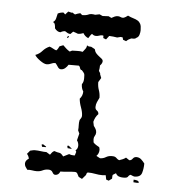

<svg xmlns="http://www.w3.org/2000/svg" viewBox="-46 -621 629 667"><g transform="rotate(5 268.5 -287.5)"><path d="M241 -462Q244 -459 248 -458.5Q252 -458 256 -458L269 -451Q271 -442 276 -436.5Q281 -431 286.5 -427Q292 -423 296 -419.5Q300 -416 300 -412Q300 -404 292 -396Q292 -391 291.5 -386.5Q291 -382 290 -377L295 -369V-366L300 -353L291 -338Q291 -323 295.5 -310.5Q300 -298 300 -284Q296 -276 292.5 -268Q289 -260 289 -251Q289 -243 295 -239Q301 -235 301 -227Q295 -221 291.5 -214Q288 -207 286 -199L289 -185Q293 -180 296 -174.5Q299 -169 299 -163Q299 -156 295.5 -151Q292 -146 292 -139L293 -128Q297 -123 303 -119.5Q309 -116 314 -113Q316 -107 316 -104Q316 -91 307 -82L320 -75Q331 -75 340 -80.5Q349 -86 360 -86Q367 -86 370 -85Q373 -84 375.5 -82Q378 -80 380 -78Q382 -76 387 -74Q393 -76 399 -78.5Q405 -81 410 -85L422 -77Q429 -77 433.5 -83.5Q438 -90 446 -90Q456 -90 463 -83.5Q470 -77 475 -70Q475 -53 470.5 -37.5Q466 -22 445 -22Q443 -22 438 -24Q433 -26 431 -27Q426 -25 424.5 -22.5Q423 -20 421.5 -18.5Q420 -17 417 -16Q414 -15 406 -15Q398 -15 391 -17.5Q384 -20 380 -28Q371 -23 369.5 -21.5Q368 -20 368 -8L357 0L348 -3L345 -18L334 -17Q321 -17 308.5 -19.5Q296 -22 283 -22Q280 -22 278.5 -18.5Q277 -15 277 -13L264 2L252 -4Q249 -9 246.5 -14.5Q244 -20 237 -20Q224 -20 212 -18.5Q200 -17 187 -17Q182 -4 170 -4Q164 -4 160 -12Q156 -20 145 -20Q134 -20 125 -15.5Q116 -11 105 -11Q97 -11 88.5 -12.5Q80 -14 72 -13Q68 -18 65 -23Q62 -28 62 -34Q62 -40 65.5 -44.5Q69 -49 74 -52Q72 -62 66 -68L76 -80Q81 -81 84.5 -82Q88 -83 93 -83Q103 -83 113 -81.5Q123 -80 133 -80L146 -72Q149 -76 152 -80Q155 -84 160 -86Q171 -82 177.5 -81.5Q184 -81 192 -70L212 -80Q219 -77 226 -77H232L236 -90L233 -95Q241 -101 241 -112Q241 -122 235 -130L241 -154L236 -165Q237 -174 236.5 -183Q236 -192 238 -201Q240 -204 242.5 -208Q245 -212 245 -216Q245 -229 239 -245Q233 -261 232 -275Q242 -286 242 -301Q235 -311 235 -326Q241 -333 241 -347Q241 -359 240 -362Q239 -365 231 -374Q225 -375 224 -380.5Q223 -386 219 -389H183Q179 -382 172.5 -376.5Q166 -371 158 -371Q151 -371 146.5 -378.5Q142 -386 137 -391Q129 -391 122 -387.5Q115 -384 107 -384Q98 -384 83.5 -394.5Q69 -405 65 -413Q79 -418 88.5 -429Q98 -440 112 -446Q118 -444 124 -440.5Q130 -437 136 -435Q142 -440 146 -450L159 -455Q164 -450 170 -444.5Q176 -439 183 -435L191 -439Q200 -439 209.5 -439.5Q219 -440 228 -438Q232 -443 236.5 -449Q241 -455 241 -462ZM443 -2V-11Q448 -11 454.5 -9.5Q461 -8 462 -2L456 -1ZM116 -97 114 -105 119 -106 130 -99V-97ZM205 -100 203 -108 208 -109 220 -99H216ZM374 -577Q384 -572 393 -569.5Q402 -567 408.5 -563Q415 -559 418.5 -552Q422 -545 422 -530Q422 -523 419.5 -514.5Q417 -506 410 -503Q406 -499 401.5 -499Q397 -499 392 -499Q387 -497 383 -494.5Q379 -492 375 -488L364 -492L362 -500L355 -501L343 -498Q336 -499 329 -500Q322 -501 315 -501L305 -488L295 -492V-500L291 -501Q285 -501 280 -499Q275 -497 269 -497Q261 -497 255 -503Q251 -500 248.5 -495.5Q246 -491 243 -487Q231 -492 225 -503Q220 -501 215.5 -500Q211 -499 206 -499Q202 -501 198 -502Q194 -503 189 -505L180 -496Q175 -496 170 -498.5Q165 -501 161 -504Q153 -504 145 -499Q134 -499 125 -511Q125 -516 123.5 -523Q122 -530 116 -532Q124 -537 126 -546Q128 -555 130 -563Q140 -568 150 -568L156 -562L166 -573L178 -570L180 -571L190 -565Q199 -569 208 -571L215 -565Q229 -565 237 -569Q245 -573 260 -570L275 -573L286 -568L307 -569L317 -564Q322 -567 327.5 -569.5Q333 -572 339 -572Q344 -572 348 -570Q352 -568 357 -568Q360 -568 366 -571.5Q372 -575 374 -577ZM172 -481 169 -484 174 -489 176 -486Z"/></g></svg>

Font: ErikasBuero
Style: Regular
Weight: 400
Designer: Peter Wiegel
Foundry: Peter Wiegel
Version: Version 1.006